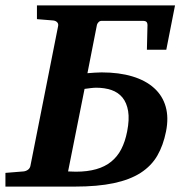

<svg xmlns="http://www.w3.org/2000/svg" viewBox="-46 -691 701 711"><path d="M424.8 -204.1Q433.6 -248.5 428.5 -279.5Q423.3 -310.5 407.5 -329.8Q391.6 -349.1 366.5 -357.7Q341.3 -366.2 310.1 -366.2Q302.2 -366.2 289.6 -364.7Q276.9 -363.3 267.1 -361.8L206.1 -56.2Q211.9 -56.2 219.7 -55.7Q227.5 -55.2 234.9 -55.2Q277.8 -55.2 310.3 -64.5Q342.8 -73.7 365.7 -92.3Q388.7 -110.8 403.1 -138.7Q417.5 -166.5 424.8 -204.1ZM569.8 -506.8H498L500 -591.8Q501 -604 497.3 -608.9Q493.7 -613.8 482.9 -613.8H330.6Q323.2 -613.8 318.6 -608.6Q314 -603.5 313 -599.1L277.8 -419.9Q290 -420.9 304.4 -421.9Q318.8 -422.9 330.1 -422.9Q395 -422.9 444.3 -408Q493.7 -393.1 524.9 -364.7Q556.2 -336.4 567.6 -295.9Q579.1 -255.4 568.8 -204.1Q558.6 -152.8 536.6 -114.7Q514.6 -76.7 474.9 -51Q435.1 -25.4 375.2 -12.7Q315.4 0 230 0H-25.9V-50.8L41 -56.2Q50.3 -57.1 57.9 -62.7Q65.4 -68.4 66.9 -78.1L168.9 -592.8Q171.4 -602.5 165.8 -608.4Q160.2 -614.3 150.9 -615.2L90.8 -620.1V-670.9H602.1Z"/></svg>

Font: Charis SIL CyrE
Style: Bold Italic
Weight: 700
Italic angle: -11°
Foundry: SIL International
Version: Version 5.000